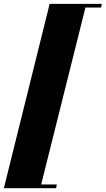

<svg xmlns="http://www.w3.org/2000/svg" viewBox="-41 -792 547 993"><path d="M0 0ZM485.8 -772 481.9 -752.9H400.9L171.9 162.1H252.9L249 181.2H-21L215.8 -772Z"/></svg>

Font: TypoPRO Playfair Display
Style: Italic
Weight: 900
Italic angle: -14°
Designer: Claus Eggers Sørensen
Foundry: Claus Eggers Sørensen
Version: Version 1.004;PS 001.004;hotconv 1.0.70;makeotf.lib2.5.58329